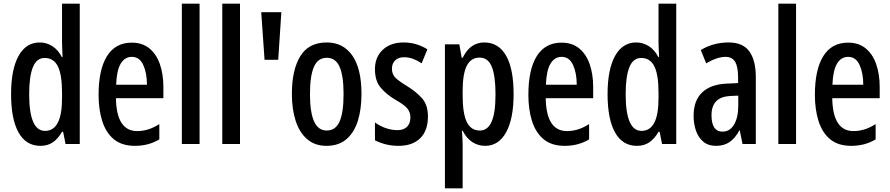

<svg xmlns="http://www.w3.org/2000/svg" viewBox="-20 -780 4823 1040"><path d="M199 10Q121 10 80.5 -62.5Q40 -135 40 -270Q40 -404 80.5 -477Q121 -550 195 -550Q232 -550 263.5 -530Q295 -510 315 -471H319Q318 -496 317 -515.5Q316 -535 316 -550V-760H412V0H335L322 -66H316Q294 -28 266 -9Q238 10 199 10ZM224 -71Q316 -71 316 -248V-278Q316 -375 293.5 -420.5Q271 -466 222 -466Q178 -466 158 -415.5Q138 -365 138 -270Q138 -71 224 -71Z M694 -549Q751 -549 789 -518Q827 -487 846 -432.5Q865 -378 865 -309V-248H608Q611 -70 723 -70Q753 -70 782.5 -79Q812 -88 843 -108V-25Q785 10 711 10Q640 10 597 -25.5Q554 -61 534 -123.5Q514 -186 514 -266Q514 -403 559.5 -476Q605 -549 694 -549ZM694 -472Q656 -472 634 -435.5Q612 -399 609 -321H776Q776 -384 756 -428Q736 -472 694 -472Z M1061 0H965V-760H1061Z M1280 0H1184V-760H1280Z M1504 -714 1487 -456H1413L1395 -714Z M1938 -271Q1938 -189 1918.5 -126Q1899 -63 1857 -26.5Q1815 10 1748 10Q1686 10 1644 -26Q1602 -62 1581.5 -125.5Q1561 -189 1561 -271Q1561 -401 1606.5 -475.5Q1652 -550 1750 -550Q1839 -550 1888.5 -479Q1938 -408 1938 -271ZM1659 -270Q1659 -173 1681 -123Q1703 -73 1750 -73Q1798 -73 1819.5 -122Q1841 -171 1841 -271Q1841 -369 1819.5 -418Q1798 -467 1750 -467Q1702 -467 1680.5 -418Q1659 -369 1659 -270Z M2298 -149Q2298 -72 2256 -31Q2214 10 2139 10Q2101 10 2068.5 1.5Q2036 -7 2011 -20V-117Q2034 -99 2067 -87Q2100 -75 2133 -75Q2166 -75 2184.5 -93Q2203 -111 2203 -145Q2203 -173 2185.5 -193.5Q2168 -214 2121 -240Q2071 -270 2041 -306.5Q2011 -343 2011 -405Q2011 -471 2053.5 -510.5Q2096 -550 2166 -550Q2202 -550 2234 -540.5Q2266 -531 2295 -513L2264 -437Q2242 -452 2218 -461Q2194 -470 2169 -470Q2138 -470 2120.5 -453Q2103 -436 2103 -408Q2103 -379 2120.5 -360.5Q2138 -342 2186 -313Q2236 -282 2267 -246.5Q2298 -211 2298 -149Z M2603 -550Q2680 -550 2721 -479Q2762 -408 2762 -270Q2762 -137 2721.5 -63.5Q2681 10 2608 10Q2569 10 2537.5 -11Q2506 -32 2486 -72H2482Q2484 -48 2485 -28.5Q2486 -9 2486 6V240H2390V-540H2468L2481 -467H2486Q2509 -512 2538 -531Q2567 -550 2603 -550ZM2578 -468Q2531 -468 2508.5 -424Q2486 -380 2486 -286V-264Q2486 -165 2508.5 -119Q2531 -73 2579 -73Q2622 -73 2643 -121Q2664 -169 2664 -269Q2664 -368 2644 -418Q2624 -468 2578 -468Z M3022 -549Q3079 -549 3117 -518Q3155 -487 3174 -432.5Q3193 -378 3193 -309V-248H2936Q2939 -70 3051 -70Q3081 -70 3110.5 -79Q3140 -88 3171 -108V-25Q3113 10 3039 10Q2968 10 2925 -25.5Q2882 -61 2862 -123.5Q2842 -186 2842 -266Q2842 -403 2887.5 -476Q2933 -549 3022 -549ZM3022 -472Q2984 -472 2962 -435.5Q2940 -399 2937 -321H3104Q3104 -384 3084 -428Q3064 -472 3022 -472Z M3430 10Q3352 10 3311.5 -62.5Q3271 -135 3271 -270Q3271 -404 3311.5 -477Q3352 -550 3426 -550Q3463 -550 3494.5 -530Q3526 -510 3546 -471H3550Q3549 -496 3548 -515.5Q3547 -535 3547 -550V-760H3643V0H3566L3553 -66H3547Q3525 -28 3497 -9Q3469 10 3430 10ZM3455 -71Q3547 -71 3547 -248V-278Q3547 -375 3524.5 -420.5Q3502 -466 3453 -466Q3409 -466 3389 -415.5Q3369 -365 3369 -270Q3369 -71 3455 -71Z M3927 -550Q4004 -550 4039 -501.5Q4074 -453 4074 -362V0H4002L3987 -74H3985Q3963 -32 3932.5 -11Q3902 10 3859 10Q3816 10 3789 -13Q3762 -36 3749.5 -73Q3737 -110 3737 -153Q3737 -235 3783 -279Q3829 -323 3915 -327L3978 -330V-361Q3978 -418 3962 -445Q3946 -472 3910 -472Q3865 -472 3805 -437L3776 -509Q3843 -550 3927 -550ZM3934 -260Q3834 -254 3834 -156Q3834 -67 3894 -67Q3933 -67 3956 -105Q3979 -143 3979 -210V-262Z M4292 0H4196V-760H4292Z M4574 -549Q4631 -549 4669 -518Q4707 -487 4726 -432.5Q4745 -378 4745 -309V-248H4488Q4491 -70 4603 -70Q4633 -70 4662.5 -79Q4692 -88 4723 -108V-25Q4665 10 4591 10Q4520 10 4477 -25.5Q4434 -61 4414 -123.5Q4394 -186 4394 -266Q4394 -403 4439.5 -476Q4485 -549 4574 -549ZM4574 -472Q4536 -472 4514 -435.5Q4492 -399 4489 -321H4656Q4656 -384 4636 -428Q4616 -472 4574 -472Z"/></svg>

Font: Noto Sans ExtraCondensed Medium
Style: Regular
Weight: 500
Width: 2
Designer: Monotype Design Team
Foundry: Monotype Imaging Inc.
Version: Version 2.013; ttfautohint (v1.8.4.7-5d5b)